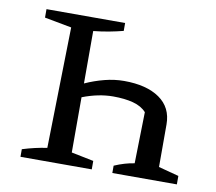

<svg xmlns="http://www.w3.org/2000/svg" viewBox="-64 -598 756 671"><g transform="rotate(10 314.0 -262.0)"><path d="M49 0V-27Q94 -41 136 -47L145 -476L49 -494V-524H328V-496Q305 -490 278.5 -485Q252 -480 223 -477V-291Q256 -306 291 -315Q326 -324 360 -324Q440 -324 486 -292Q532 -260 532 -200V-49L604 -30V0H375V-26Q412 -42 446 -47L450 -229Q433 -248 403 -256Q373 -264 332 -264Q280 -264 223 -242V-46L302 -30V0Z"/></g></svg>

Font: Piazzolla SC
Style: Regular
Weight: 400
Designer: Juan Pablo del Peral
Foundry: Huerta Tipografica
Version: Version 1.330